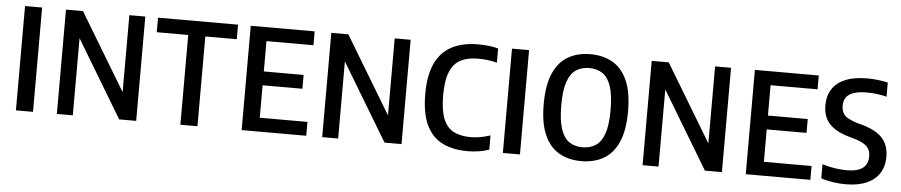

<svg xmlns="http://www.w3.org/2000/svg" viewBox="-39 -842 5120 1091"><g transform="rotate(5 2521.5 -297.0)"><path d="M68 0V-595H165.5V0Z M301.5 0V-595H398.5L682 -124.5H663V-595H754V0H657L374 -470.5H392.5V0Z M1006 0V-512H826.5V-595H1283V-512H1103.5V0Z M1355.5 0V-595H1720V-516H1452V-79H1724V0ZM1427 -264V-343H1679V-264Z M1815 0V-595H1912L2195.5 -124.5H2176.5V-595H2267.5V0H2170.5L1887.5 -470.5H1906V0Z M2644 7.5Q2561 7.5 2501.2 -22Q2441.5 -51.5 2409.2 -118.2Q2377 -185 2377 -296.5Q2377 -404.5 2409.5 -472Q2442 -539.5 2503.5 -571Q2565 -602.5 2651.5 -602.5Q2681 -602.5 2711.2 -599.5Q2741.5 -596.5 2767 -589V-508Q2738.5 -515.5 2712.2 -518.5Q2686 -521.5 2658.5 -521.5Q2600 -521.5 2560 -501Q2520 -480.5 2499.5 -431.5Q2479 -382.5 2479 -297.5Q2479 -210.5 2499.2 -161.8Q2519.5 -113 2559 -93.2Q2598.5 -73.5 2655.5 -73.5Q2682 -73.5 2709.5 -78.5Q2737 -83.5 2767 -93V-12Q2742.5 -3 2710.2 2.2Q2678 7.5 2644 7.5Z M2845.5 0V-595H2943V0Z M3293 7.5Q3221 7.5 3166.8 -23.2Q3112.5 -54 3082.5 -121Q3052.5 -188 3052.5 -297Q3052.5 -406.5 3082.5 -473.8Q3112.5 -541 3166.8 -571.8Q3221 -602.5 3293 -602.5Q3365 -602.5 3419.2 -571.8Q3473.5 -541 3503.5 -473.8Q3533.5 -406.5 3533.5 -297Q3533.5 -188 3503.5 -121Q3473.5 -54 3419.2 -23.2Q3365 7.5 3293 7.5ZM3293 -71.5Q3336.5 -71.5 3368.2 -92.2Q3400 -113 3417 -161.8Q3434 -210.5 3434 -295Q3434 -382 3417 -432Q3400 -482 3368.2 -502.8Q3336.5 -523.5 3293 -523.5Q3249.5 -523.5 3218 -502.8Q3186.5 -482 3169.5 -433.2Q3152.5 -384.5 3152.5 -300Q3152.5 -213 3169.5 -163Q3186.5 -113 3218 -92.2Q3249.5 -71.5 3293 -71.5Z M3642.5 0V-595H3739.5L4023 -124.5H4004V-595H4095V0H3998L3715 -470.5H3733.5V0Z M4231 0V-595H4595.5V-516H4327.5V-79H4599.5V0ZM4302.5 -264V-343H4554.5V-264Z M4800.5 7.5Q4766.5 7.5 4728.8 2Q4691 -3.5 4660.5 -14V-94.5Q4683.5 -87.5 4707.5 -82.5Q4731.5 -77.5 4755 -75Q4778.5 -72.5 4800.5 -72.5Q4842.5 -72.5 4869 -82.8Q4895.5 -93 4908.2 -112.8Q4921 -132.5 4921 -161Q4921 -184.5 4912.5 -201.5Q4904 -218.5 4883 -231.5Q4862 -244.5 4824.5 -255.5L4795 -264Q4721.5 -285 4684.5 -324.2Q4647.5 -363.5 4647.5 -430Q4647.5 -482.5 4671.8 -521.2Q4696 -560 4745.8 -581.2Q4795.5 -602.5 4871.5 -602.5Q4901.5 -602.5 4933.5 -598.8Q4965.5 -595 4989.5 -589V-508.5Q4963 -515.5 4934.5 -519Q4906 -522.5 4878 -522.5Q4829.5 -522.5 4800.5 -512.2Q4771.5 -502 4758.5 -483Q4745.5 -464 4745.5 -437Q4745.5 -401 4764.5 -381Q4783.5 -361 4839.5 -344L4869.5 -336Q4919.5 -321.5 4952.5 -299.5Q4985.5 -277.5 5002 -245Q5018.5 -212.5 5018.5 -168Q5018.5 -113.5 4993.2 -74Q4968 -34.5 4919.5 -13.5Q4871 7.5 4800.5 7.5Z"/></g></svg>

Font: Encode Sans SC Condensed Medium
Style: Regular
Weight: 500
Width: 3
Designer: Multiple Designers
Foundry: Impallari Type
Version: Version 3.002